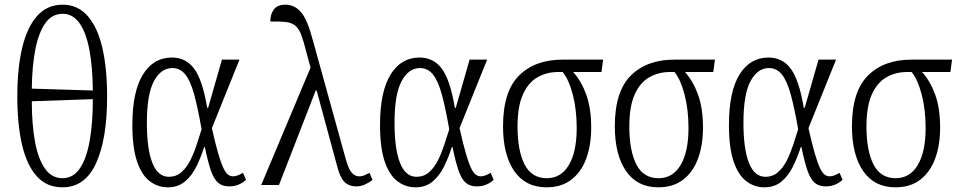

<svg xmlns="http://www.w3.org/2000/svg" viewBox="-20 -791 4107 821"><path d="M247 10Q180 10 137.5 -37Q95 -84 74.5 -171Q54 -258 54 -379Q54 -499 75 -587Q96 -675 139 -723Q182 -771 248 -771Q312 -771 354.5 -723Q397 -675 417.5 -587Q438 -499 438 -378Q438 -197 391 -93.5Q344 10 247 10ZM377 -404Q376 -503 362.5 -576.5Q349 -650 320.5 -691Q292 -732 248 -732Q202 -732 173.5 -691.5Q145 -651 131 -579Q117 -507 116 -412ZM247 -29Q293 -29 321.5 -71Q350 -113 363.5 -189Q377 -265 377 -367L116 -358Q116 -260 129.5 -186Q143 -112 172 -70.5Q201 -29 247 -29Z M697 10Q655 10 620.5 -16Q586 -42 566 -100.5Q546 -159 546 -257Q546 -399 591 -472Q636 -545 715 -545Q775 -545 810.5 -497Q846 -449 866 -330H870L929 -536H1004L886 -243Q901 -176 913 -135Q925 -94 935 -73Q945 -52 955 -44.5Q965 -37 977 -37Q987 -37 998 -41.5Q1009 -46 1019 -52L1032 -22Q1018 -9 1000 -1.5Q982 6 960 6Q930 6 912 -10Q894 -26 881.5 -62.5Q869 -99 856 -162H853Q839 -118 819.5 -78.5Q800 -39 770.5 -14.5Q741 10 697 10ZM702 -35Q733 -35 755.5 -54.5Q778 -74 793.5 -105Q809 -136 820.5 -171Q832 -206 842 -238Q826 -330 810 -388Q794 -446 772 -473Q750 -500 717 -500Q668 -500 638 -443.5Q608 -387 608 -266Q608 -154 631.5 -94.5Q655 -35 702 -35Z M1097 0 1308 -502 1291 -564Q1279 -613 1268.5 -641Q1258 -669 1242.5 -681.5Q1227 -694 1202 -697Q1177 -700 1136 -699Q1135 -727 1150 -749Q1165 -771 1200 -771Q1240 -771 1267.5 -738.5Q1295 -706 1318 -618L1457 -116Q1470 -68 1484 -52.5Q1498 -37 1516 -37Q1529 -37 1539.5 -42Q1550 -47 1560 -52L1573 -22Q1560 -11 1541.5 -2.5Q1523 6 1504 6Q1471 6 1452 -14Q1433 -34 1421 -83L1334 -404H1330L1173 0Z M1756 10Q1714 10 1679.5 -16Q1645 -42 1625 -100.5Q1605 -159 1605 -257Q1605 -399 1650 -472Q1695 -545 1774 -545Q1834 -545 1869.5 -497Q1905 -449 1925 -330H1929L1988 -536H2063L1945 -243Q1960 -176 1972 -135Q1984 -94 1994 -73Q2004 -52 2014 -44.5Q2024 -37 2036 -37Q2046 -37 2057 -41.5Q2068 -46 2078 -52L2091 -22Q2077 -9 2059 -1.5Q2041 6 2019 6Q1989 6 1971 -10Q1953 -26 1940.5 -62.5Q1928 -99 1915 -162H1912Q1898 -118 1878.5 -78.5Q1859 -39 1829.5 -14.5Q1800 10 1756 10ZM1761 -35Q1792 -35 1814.5 -54.5Q1837 -74 1852.5 -105Q1868 -136 1879.5 -171Q1891 -206 1901 -238Q1885 -330 1869 -388Q1853 -446 1831 -473Q1809 -500 1776 -500Q1727 -500 1697 -443.5Q1667 -387 1667 -266Q1667 -154 1690.5 -94.5Q1714 -35 1761 -35Z M2317 10Q2227 10 2179 -59.5Q2131 -129 2131 -251Q2131 -400 2199.5 -468Q2268 -536 2385 -536H2559L2552 -483H2431Q2466 -444 2487 -386Q2508 -328 2508 -245Q2508 -171 2487 -113.5Q2466 -56 2423.5 -23Q2381 10 2317 10ZM2318 -29Q2379 -29 2412.5 -85.5Q2446 -142 2446 -244Q2446 -323 2429 -387.5Q2412 -452 2386 -483H2366Q2317 -483 2277.5 -460Q2238 -437 2215.5 -386Q2193 -335 2193 -250Q2193 -147 2223 -88Q2253 -29 2318 -29Z M2795 10Q2705 10 2657 -59.5Q2609 -129 2609 -251Q2609 -400 2677.5 -468Q2746 -536 2863 -536H3037L3030 -483H2909Q2944 -444 2965 -386Q2986 -328 2986 -245Q2986 -171 2965 -113.5Q2944 -56 2901.5 -23Q2859 10 2795 10ZM2796 -29Q2857 -29 2890.5 -85.5Q2924 -142 2924 -244Q2924 -323 2907 -387.5Q2890 -452 2864 -483H2844Q2795 -483 2755.5 -460Q2716 -437 2693.5 -386Q2671 -335 2671 -250Q2671 -147 2701 -88Q2731 -29 2796 -29Z M3248 10Q3206 10 3171.5 -16Q3137 -42 3117 -100.5Q3097 -159 3097 -257Q3097 -399 3142 -472Q3187 -545 3266 -545Q3326 -545 3361.5 -497Q3397 -449 3417 -330H3421L3480 -536H3555L3437 -243Q3452 -176 3464 -135Q3476 -94 3486 -73Q3496 -52 3506 -44.5Q3516 -37 3528 -37Q3538 -37 3549 -41.5Q3560 -46 3570 -52L3583 -22Q3569 -9 3551 -1.5Q3533 6 3511 6Q3481 6 3463 -10Q3445 -26 3432.5 -62.5Q3420 -99 3407 -162H3404Q3390 -118 3370.5 -78.5Q3351 -39 3321.5 -14.5Q3292 10 3248 10ZM3253 -35Q3284 -35 3306.5 -54.5Q3329 -74 3344.5 -105Q3360 -136 3371.5 -171Q3383 -206 3393 -238Q3377 -330 3361 -388Q3345 -446 3323 -473Q3301 -500 3268 -500Q3219 -500 3189 -443.5Q3159 -387 3159 -266Q3159 -154 3182.5 -94.5Q3206 -35 3253 -35Z M3809 10Q3719 10 3671 -59.5Q3623 -129 3623 -251Q3623 -400 3691.5 -468Q3760 -536 3877 -536H4051L4044 -483H3923Q3958 -444 3979 -386Q4000 -328 4000 -245Q4000 -171 3979 -113.5Q3958 -56 3915.5 -23Q3873 10 3809 10ZM3810 -29Q3871 -29 3904.5 -85.5Q3938 -142 3938 -244Q3938 -323 3921 -387.5Q3904 -452 3878 -483H3858Q3809 -483 3769.5 -460Q3730 -437 3707.5 -386Q3685 -335 3685 -250Q3685 -147 3715 -88Q3745 -29 3810 -29Z"/></svg>

Font: Noto Serif Condensed Light
Style: Regular
Weight: 300
Width: 3
Designer: Monotype Design Team
Foundry: Monotype Imaging Inc.
Version: Version 2.013